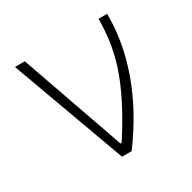

<svg xmlns="http://www.w3.org/2000/svg" viewBox="-127 -672 797 798"><g transform="rotate(-30 271.5 -272.5)"><path d="M239.7 0 40.8 -545.5H88.1L261.7 -50.8H267.4Q322.1 -136 356.2 -204.4Q390.3 -272.7 408.7 -330.3Q427.2 -387.8 434.3 -440.2Q441.4 -492.5 441.8 -545.5H483Q484.7 -414.4 436.3 -276.3Q387.8 -138.1 285.9 0Z"/></g></svg>

Font: Inter UI Extra Light
Style: Regular
Weight: 200
Designer: Rasmus Andersson
Foundry: rsms
Version: 3.2;8d6f07862